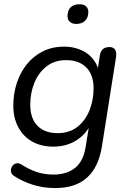

<svg xmlns="http://www.w3.org/2000/svg" viewBox="-20 -721 626 929"><path d="M248 188.9Q189.6 188.9 139.3 173.1Q89 157.2 49 131Q37.8 124.2 34.5 114.2Q31.1 104.2 33.9 94.4Q36.6 84.7 43.7 77.6Q50.8 70.6 61.3 69.1Q71.8 67.7 83.9 75Q119.1 97.9 156.1 110.7Q193.2 123.6 238.5 123.6Q302.8 123.6 343 91.6Q383.1 59.6 394.2 -8.9L412.8 -124.1L420.8 -123.1Q396.3 -70.9 348.5 -41.2Q300.6 -11.5 237.8 -11.5Q179.8 -11.5 136.4 -35.7Q92.9 -60 68.7 -105Q44.4 -149.9 44.4 -210.3Q44.4 -266.3 60.9 -317.8Q77.3 -369.2 109 -409Q140.7 -448.8 186.2 -472Q231.7 -495.3 290.2 -495.3Q350.4 -495.3 396.2 -465.9Q442.1 -436.5 459.1 -376.1L449.3 -362.9L463.4 -454Q466.8 -474.4 478.5 -483.8Q490.1 -493.3 509.5 -493.3Q528.4 -493.3 536.7 -480.9Q545 -468.5 541.6 -445.7L473.3 -13.3Q457.3 87.5 401.3 138.2Q345.4 188.9 248 188.9ZM259.3 -76.8Q315.8 -76.8 354.4 -107.1Q393 -137.3 412.9 -187Q432.8 -236.6 432.8 -294.1Q432.8 -358.3 398 -394.1Q363.1 -430 299.5 -430Q244 -430 205.1 -399.7Q166.3 -369.4 146.3 -320.3Q126.4 -271.1 126.4 -213.6Q126.4 -148.4 161.3 -112.6Q196.1 -76.8 259.3 -76.8ZM349.3 -605.2Q329.2 -605.2 318 -615.3Q306.7 -625.4 306.7 -643.1Q306.7 -671.1 322.1 -685.8Q337.6 -700.5 364.6 -700.5Q384.7 -700.5 396 -690.7Q407.3 -680.9 407.3 -662.6Q407.3 -636.1 391.8 -620.7Q376.3 -605.2 349.3 -605.2Z"/></svg>

Font: Nunito ExtraLight
Style: Italic
Weight: 200
Italic angle: -9°
Designer: Vernon Adams
Foundry: Vernon Adams
Version: Version 3.602